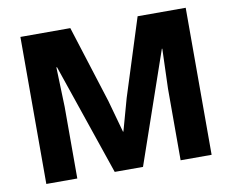

<svg xmlns="http://www.w3.org/2000/svg" viewBox="-74 -754 1026 849"><g transform="rotate(-10 439.0 -330.0)"><path d="M810.1 -660.2V0H670.9V-321.8L676.8 -500H674.8L502 0H375L204.1 -500H201.2L207 -321.8V0H67.9V-660.2H292L401.9 -313L441.9 -168.9H443.8L483.9 -313L594.2 -660.2Z"/></g></svg>

Font: Human Sans
Style: Bold
Weight: 700
Designer: Tim Radville
Foundry: Continuum
Version: Version 1.000;FEAKit 1.0